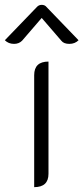

<svg xmlns="http://www.w3.org/2000/svg" viewBox="-64 -763 344 792"><path d="M77 -453Q77 -509 136 -509V-46Q136 9 77 9ZM-6 -582Q-29 -582 -44 -597L88 -734Q96 -743 108 -743Q121 -743 128 -734L260 -597Q245 -582 222 -582Q199 -582 189 -595L108 -689L27 -595Q14 -582 -6 -582Z"/></svg>

Font: K2D ExtraLight
Style: Regular
Weight: 275
Designer: Katatrad Aksorn Co.,Ltd.
Foundry: Cadson Demak Co.,Ltd.
Version: Version 1.000; ttfautohint (v1.6)